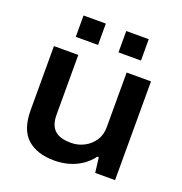

<svg xmlns="http://www.w3.org/2000/svg" viewBox="-132 -837 913 963"><g transform="rotate(20 325.0 -355.0)"><path d="M261 12Q168 12 116 -35Q64 -82 64 -186V-527H194V-209Q194 -178 202 -157Q210 -136 225 -123.5Q240 -111 261.5 -105.5Q283 -100 309 -100Q347 -100 379.5 -117Q412 -134 432 -164Q452 -194 452 -234V-527H582V0H476L466 -80H458Q435 -49 404 -28.5Q373 -8 336.5 2Q300 12 261 12ZM151 -608V-722H270V-608ZM379 -608V-722H499V-608Z"/></g></svg>

Font: Archivo SemiExpanded SemiBold
Style: Regular
Weight: 600
Width: 6
Designer: Hector Gatti
Foundry: Omnibus-Type
Version: Version 2.001